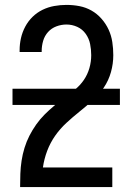

<svg xmlns="http://www.w3.org/2000/svg" viewBox="-20 -763 540 783"><path d="M62 0V-1Q62 -28 63 -54.5Q64 -81 68 -107.5Q72 -134 80 -160Q88 -186 100 -209.5Q112 -233 127.5 -255Q143 -277 162 -296Q181 -315 201.5 -332Q222 -349 243.5 -365Q265 -381 286 -398Q307 -415 322 -437Q337 -459 344.5 -485Q352 -511 352 -538Q352 -561 347.5 -583.5Q343 -606 329.5 -625Q316 -644 295 -653.5Q274 -663 251 -663Q230 -663 210 -655.5Q190 -648 176 -632.5Q162 -617 156 -596.5Q150 -576 150 -555V-551H60V-558Q60 -583 65.5 -607.5Q71 -632 83 -654.5Q95 -677 113 -694.5Q131 -712 153.5 -723Q176 -734 201 -738.5Q226 -743 251 -743Q278 -743 304 -738Q330 -733 353 -720Q376 -707 394 -686.5Q412 -666 423 -642Q434 -618 438 -591.5Q442 -565 442 -538Q442 -503 432.5 -469Q423 -435 403.5 -406Q384 -377 358 -353.5Q332 -330 304.5 -308Q277 -286 251 -262Q225 -238 205 -209.5Q185 -181 172.5 -148Q160 -115 155 -80H438V0ZM469 -335H31V-401H469Z"/></svg>

Font: Iosevka Custom Medium
Style: Regular
Weight: 500
Monospace: yes
Designer: Belleve Invis
Foundry: Belleve Invis
Version: Version 32.5.0; ttfautohint (v1.8.4)